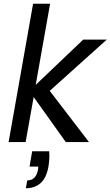

<svg xmlns="http://www.w3.org/2000/svg" viewBox="-20 -760 591 1027"><path d="M243 49Q245 72 243.5 92.5Q242 113 239 132Q228 192 197 219.5Q166 247 118 247L126 205Q172 205 183 149L185 131H138L152 49ZM157 -740H248L171 -306L425 -548H551L246 -274L456 0H332L160 -241L117 0H26Z"/></svg>

Font: SVN-Poppins
Style: Italic
Weight: 400
Italic angle: -10°
Designer: Ninad Kale (Devanagari), Jonny Pinhorn (Latin)
Foundry: Indian Type Foundry
Version: Version 3.002 2017; ttfautohint (v1.8.3)